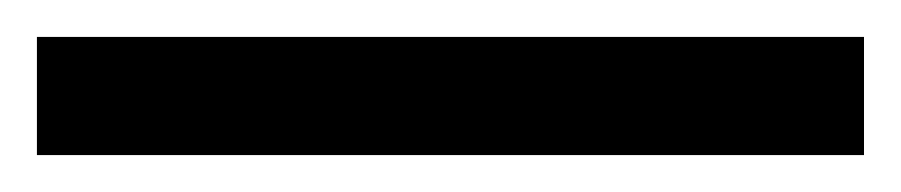

<svg xmlns="http://www.w3.org/2000/svg" viewBox="-22 70 488 104"><path d="M446 154H-2V90H446Z"/></svg>

Font: Noto Sans Tagalog
Style: Regular
Weight: 400
Designer: Monotype Design Team
Foundry: Monotype Imaging Inc.
Version: Version 2.001; ttfautohint (v1.8.4.7-5d5b)